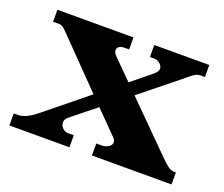

<svg xmlns="http://www.w3.org/2000/svg" viewBox="-86 -596 840 721"><g transform="rotate(20 334.0 -235.0)"><path d="M658 -48V0H340V-48H362Q377 -48 388.5 -55.5Q400 -63 400 -74Q400 -83 392 -91L304 -180L209 -104Q195 -93 195 -80Q195 -67 205 -57.5Q215 -48 226 -48H250V0H10V-48H27Q59 -48 102 -84L267 -218L103 -386Q97 -392 87 -402.5Q77 -413 70 -417.5Q63 -422 54 -422H31V-470H335V-422H316Q303 -422 295.5 -416.5Q288 -411 288 -403Q288 -391 301 -379L375 -305L456 -371Q469 -383 469 -393Q469 -404 458.5 -413Q448 -422 437 -422H418V-470H638V-422H622Q609 -422 598.5 -415.5Q588 -409 576.5 -399Q565 -389 557 -383L413 -267L596 -84Q615 -65 627 -56.5Q639 -48 651 -48Z"/></g></svg>

Font: Taviraj Black
Style: Regular
Weight: 900
Designer: Katatrad Team
Foundry: CadsonDemak
Version: Version 1.001